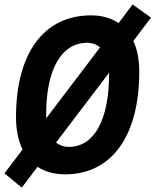

<svg xmlns="http://www.w3.org/2000/svg" viewBox="-41 -772 697 861"><path d="M56.6 69.3 127.4 -23.9C160.6 -2 202.1 9.8 250.5 9.8C460 9.8 583.5 -161.6 583.5 -451.7C583.5 -504.9 574.2 -551.3 557.1 -588.4L636.2 -692.9L553.7 -752L490.7 -668.5C457 -691.4 415.5 -703.1 367.2 -703.1C155.8 -703.1 30.8 -533.7 30.8 -247.1C30.8 -189.9 41 -141.1 60.1 -101.6L-21 5.4ZM166.5 -241.7C166 -247.6 166 -253.4 166 -259.3C166 -460.9 234.4 -580.1 350.1 -580.1C373 -580.1 392.1 -572.8 407.7 -559.6ZM268.1 -113.3C245.6 -113.3 226.1 -120.1 210.4 -132.8L448.2 -445.8C448.2 -443.4 448.2 -441.4 448.2 -439.5C448.2 -234.4 381.3 -113.3 268.1 -113.3Z"/></svg>

Font: Cascadia Code NF
Style: Bold Italic
Weight: 700
Italic angle: -10°
Monospace: yes
Designer: Aaron Bell
Foundry: Saja Typeworks
Version: Version 2404.023